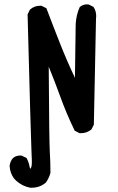

<svg xmlns="http://www.w3.org/2000/svg" viewBox="-20 -727 540 877"><path d="M72.3 -16.6Q75.2 -16.6 79.6 -16.1L101.6 -4.9Q112.8 17.1 115.2 34.7Q116.2 41 117.7 43.9L119.6 42.5Q123 39.1 124.5 29.3Q125.5 23.4 125.5 7.1Q125.5 -9.3 123.5 -43Q120.6 -107.4 106 -661.1L116.7 -683.1Q136.7 -700.7 162.6 -700.7Q165.5 -700.7 169.4 -700.7L191.9 -689.5Q223.6 -605.5 255.4 -525.4Q287.1 -445.3 322.3 -371.6L325.7 -615.7Q327.6 -657.7 344.2 -694.8Q353 -702.1 361.3 -704.6Q369.6 -707 375.2 -707Q380.9 -707 385.3 -706.5L407.2 -695.3L407.7 -694.3Q419.4 -676.3 419.4 -653.3Q419.4 -647 418.5 -640.1L408.7 -157.7L397.9 -136.2L397 -135.3Q376 -118.7 350.1 -118.7Q347.2 -118.7 343.3 -118.7L321.3 -129.9Q283.2 -208 254.4 -288.1Q230 -355.5 202.6 -422.4Q204.6 -79.6 207.5 -33.4Q210.4 12.7 210.4 62.5V63Q204.1 86.4 189.5 106.9Q162.1 130.4 125 130.4Q120.1 130.4 118.2 130.4Q75.2 122.1 44.9 89.4Q25.9 64.5 23.9 31.2Q25.9 10.3 39.1 -4.9Q52.7 -16.6 72.3 -16.6Z"/></svg>

Font: Bakudai
Style: Medium
Weight: 500
Version: Version 1.48